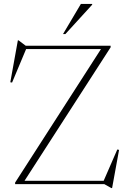

<svg xmlns="http://www.w3.org/2000/svg" viewBox="-20 -938 650 978"><path d="M543.5 -705V-697L101 -11L95.5 -17H508L577.5 -176.5L586.5 -174.5L551 20H547L511.5 0H57V-8L497.5 -693L517.5 -688H113L41.5 -517.5L32.5 -519L71 -732.5H74.5L111 -705ZM301 -764.5 392 -918H449.5V-914L313 -764.5Z"/></svg>

Font: Newsreader 60pt ExtraLight
Style: Regular
Weight: 250
Designer: Hugues Gentile
Foundry: Production Type
Version: Version 1.003